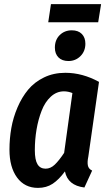

<svg xmlns="http://www.w3.org/2000/svg" viewBox="-20 -896 521 931"><path d="M456.1 -788.1H213.9L227.1 -876H470.2ZM312 -600.1Q280.8 -600.1 263.4 -617.7Q246.1 -635.3 246.1 -665Q246.1 -702.6 269.5 -725.8Q293 -749 328.1 -749Q359.4 -749 376.7 -731.4Q394 -713.9 394 -684.1Q394 -647.5 370.1 -623.8Q346.2 -600.1 312 -600.1ZM296.9 -543Q379.9 -543 460 -499L408.2 -136.2Q402.8 -110.8 406 -94Q409.2 -77.1 426.8 -68.8L389.2 13.2Q308.6 3.4 294.9 -64.9Q266.1 -25.4 235.6 -5.1Q205.1 15.1 164.1 15.1Q99.6 15.1 62.7 -35.2Q25.9 -85.4 25.9 -169.9Q25.9 -223.6 34.9 -274.9Q43.9 -326.2 64.9 -375.2Q85.9 -424.3 116.5 -461.2Q147 -498 193.4 -520.5Q239.7 -543 296.9 -543ZM290 -453.1Q254.4 -453.1 226.3 -427.2Q198.2 -401.4 181.9 -359.1Q165.5 -316.9 157.2 -268.1Q148.9 -219.2 148.9 -168Q148.9 -120.6 161.9 -99.4Q174.8 -78.1 201.2 -78.1Q225.1 -78.1 245.6 -97.7Q266.1 -117.2 291 -154.8L331.1 -444.8Q310.5 -453.1 290 -453.1Z"/></svg>

Font: Fira Sans Compressed Medium
Style: Italic
Weight: 500
Width: 3
Italic angle: -8°
Designer: Carrois Corporate & Edenspiekermann AG
Foundry: Carrois Corporate GbR & Edenspiekermann AG
Version: Version 4.203;PS 004.203;hotconv 1.0.88;makeotf.lib2.5.64775